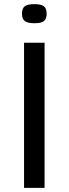

<svg xmlns="http://www.w3.org/2000/svg" viewBox="-20 -906 331 926"><path d="M146 -794Q113 -794 99.5 -804.5Q86 -815 86 -840Q86 -865 99 -875.5Q112 -886 146 -886Q179 -886 192 -875.5Q205 -865 205 -840Q205 -815 192 -804.5Q179 -794 146 -794ZM96 0V-700H195V0Z"/></svg>

Font: Georama Extended
Style: Regular
Weight: 400
Width: 7
Designer: Jean-Baptiste Levee
Foundry: Production Type
Version: Version 1.000